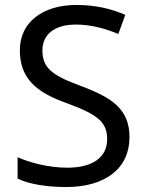

<svg xmlns="http://www.w3.org/2000/svg" viewBox="-20 -744 589 774"><path d="M502 -191C502 -303 433 -350 307 -397C191 -440 151 -469 151 -541C151 -603 197 -645 286 -645C348 -645 407 -628 457 -607L485 -684C431 -708 366 -724 288 -724C153 -724 60 -655 60 -542C60 -431 122 -374 244 -330C373 -283 412 -253 412 -183C412 -112 357 -68 251 -68C175 -68 99 -89 51 -110V-24C96 -2 167 10 247 10C403 10 502 -64 502 -191Z"/></svg>

Font: Noto Sans Bengali
Style: Regular
Weight: 400
Designer: Jelle Bosma - Monotype Design Team
Foundry: Monotype Imaging Inc.
Version: Version 2.003